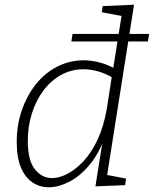

<svg xmlns="http://www.w3.org/2000/svg" viewBox="-20 -788 653 815"><path d="M187 7Q150 7 119 -13Q88 -33 69.5 -75.5Q51 -118 51 -186Q51 -257 72.5 -319.5Q94 -382 132 -430Q170 -478 222.5 -505Q275 -532 336 -532Q370 -532 408 -521.5Q446 -511 487 -485L459 -488L499 -740L514 -717L412 -736L416 -762L549 -768L431 -21L415 -49L515 -30L511 -2L385 3L419 -209L432 -226Q406 -145 364 -93Q322 -41 275 -17Q228 7 187 7ZM201 -32Q231 -32 266 -50Q301 -68 335 -104.5Q369 -141 395 -197Q421 -253 434 -330L456 -472L465 -454Q431 -475 398.5 -484.5Q366 -494 334 -494Q283 -494 239.5 -470Q196 -446 164.5 -404Q133 -362 115.5 -307Q98 -252 98 -190Q98 -107 128 -69.5Q158 -32 201 -32ZM283 -612 288 -644H613L608 -612Z"/></svg>

Font: Bitter Thin Light
Style: Italic
Weight: 300
Italic angle: -9°
Version: Version 2.002